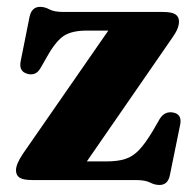

<svg xmlns="http://www.w3.org/2000/svg" viewBox="-20 -512 552 546"><path d="M469.5 -404 227 -53H283Q315 -53 336.5 -60Q358 -67 375.8 -85.8Q393.5 -104.5 415 -140.5L434 -173.5Q448 -196.5 472.5 -192Q498 -187 492.5 -158L463 -13.5Q457.5 14 433.5 14Q420 14 406.5 7Q393 0 365.5 0H71.5Q46 0 35.8 -6.8Q25.5 -13.5 25.5 -27.5Q25.5 -36.5 30 -47.5Q34.5 -58.5 45 -74.5L288 -425H226.5Q186.5 -425 163.8 -411.5Q141 -398 116.5 -355.5L95 -318Q82 -295.5 58 -302Q32.5 -309 39 -339L64 -464Q70 -492.5 94 -492.5Q107.5 -492.5 120.8 -485.2Q134 -478 161 -478H443Q468.5 -478 478.8 -471.2Q489 -464.5 489 -451Q489 -441.5 484.8 -430.5Q480.5 -419.5 469.5 -404Z"/></svg>

Font: Fraunces 9pt S000
Style: Bold
Weight: 700
Version: Version 1.000; ttfautohint (v1.8.3)